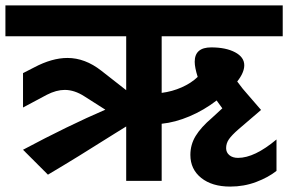

<svg xmlns="http://www.w3.org/2000/svg" viewBox="-30 -668 1064 709"><path d="M1014 -534H567V-325Q606 -330 641 -345.5Q676 -361 700 -384Q689 -419 689 -440Q689 -493 750 -493Q804 -493 838 -475Q872 -457 872 -427Q872 -400 846 -367Q868 -337 883 -321L934 -262L850 -190Q826 -169 815.5 -154Q805 -139 805 -121Q805 -105 817 -95Q829 -85 849 -85Q910 -85 991 -153V-37Q961 -13 916 4Q871 21 820 21Q753 21 713 -11Q673 -43 673 -96Q673 -134 692.5 -166Q712 -198 753 -233L791 -268L775 -290L770 -297Q723 -261 670 -238.5Q617 -216 567 -211V0H436V-201L394 -175Q252 -85 147 -23L55 -115Q222 -204 359 -263L282 -312Q245 -336 209 -336Q178 -336 143 -318L55 -271V-398L96 -419Q162 -454 219 -454Q284 -454 344 -407L436 -335V-534H-10V-648H1014Z"/></svg>

Font: Madhuban SemiBold
Style: Regular
Weight: 600
Designer: jaikishan Patel
Foundry: MagicType
Version: Version 1.000